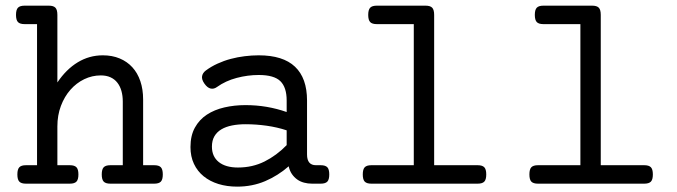

<svg xmlns="http://www.w3.org/2000/svg" viewBox="-20 -661 2438 691"><path d="M113.3 -574.2H68.4Q51.8 -574.2 44.7 -581.5Q37.6 -588.9 37.6 -607.4Q37.6 -626 44.7 -633.3Q51.8 -640.6 68.4 -640.6H155.8Q172.4 -640.6 179.4 -633.3Q186.5 -626 186.5 -607.4V-364.3Q218.3 -411.6 259.8 -436.8Q301.3 -461.9 350.1 -461.9Q383.8 -461.9 410.6 -450.7Q437.5 -439.5 456.3 -418.9Q475.1 -398.4 485.1 -368.9Q495.1 -339.4 495.1 -302.7V-66.4H535.2Q551.8 -66.4 558.8 -59.1Q565.9 -51.8 565.9 -33.2Q565.9 -14.6 558.8 -7.3Q551.8 0 535.2 0H377Q360.4 0 353.3 -7.3Q346.2 -14.6 346.2 -33.2Q346.2 -51.8 353.3 -59.1Q360.4 -66.4 377 -66.4H421.9V-295.4Q421.9 -316.4 417 -333.7Q412.1 -351.1 402.3 -363.5Q392.6 -376 377.7 -382.8Q362.8 -389.6 342.8 -389.6Q311.5 -389.6 283.2 -376Q254.9 -362.3 233.4 -337.9Q211.9 -313.5 199.2 -279.8Q186.5 -246.1 186.5 -206.1V-66.4H231.4Q248 -66.4 255.1 -59.1Q262.2 -51.8 262.2 -33.2Q262.2 -14.6 255.1 -7.3Q248 0 231.4 0H73.2Q56.6 0 49.6 -7.3Q42.5 -14.6 42.5 -33.2Q42.5 -51.8 49.6 -59.1Q56.6 -66.4 73.2 -66.4H113.3Z M1134.3 -66.4Q1150.9 -66.4 1158 -59.1Q1165 -51.8 1165 -33.2Q1165 -14.6 1158 -7.3Q1150.9 0 1134.3 0H1103Q1087.9 0 1074.2 -3.7Q1060.5 -7.3 1049.6 -15.1Q1038.6 -22.9 1030.5 -34.7Q1022.5 -46.4 1019 -62.5Q980.5 -28.8 934.1 -9Q887.7 10.7 833.5 10.7Q796.9 10.7 766.1 1.2Q735.4 -8.3 712.9 -26.6Q690.4 -44.9 678 -71.3Q665.5 -97.7 665.5 -131.8Q665.5 -172.9 681.4 -201.7Q697.3 -230.5 724.4 -248.3Q751.5 -266.1 787.4 -274.4Q823.2 -282.7 863.3 -282.7Q902.8 -282.7 939.9 -276.4Q977.1 -270 1011.7 -257.8V-299.3Q1011.7 -346.7 989 -368.9Q966.3 -391.1 911.1 -391.1Q871.6 -391.1 831.8 -380.6Q792 -370.1 761.2 -348.1Q750 -339.8 738.3 -342.3Q726.6 -344.7 715.8 -359.9Q705.1 -375 707.3 -387Q709.5 -398.9 720.7 -407.2Q739.7 -421.4 762.7 -431.9Q785.6 -442.4 810.3 -449Q835 -455.6 860.6 -458.7Q886.2 -461.9 911.1 -461.9Q998.5 -461.9 1041.7 -420.9Q1085 -379.9 1085 -299.3V-105Q1085 -66.4 1117.2 -66.4ZM1011.7 -191.9Q978 -203.1 939.9 -208.5Q901.9 -213.9 863.8 -213.9Q837.4 -213.9 815.2 -209.5Q793 -205.1 776.9 -195.6Q760.7 -186 751.7 -170.7Q742.7 -155.3 742.7 -133.3Q742.7 -97.7 767.3 -77.9Q792 -58.1 836.4 -58.1Q888.7 -58.1 932.1 -79.8Q975.6 -101.6 1011.7 -138.7Z M1469.2 -574.2H1335.9Q1319.3 -574.2 1312.3 -581.5Q1305.2 -588.9 1305.2 -607.4Q1305.2 -626 1312.3 -633.3Q1319.3 -640.6 1335.9 -640.6H1511.7Q1528.3 -640.6 1535.4 -633.3Q1542.5 -626 1542.5 -607.4V-66.4H1699.2Q1715.8 -66.4 1722.9 -59.1Q1730 -51.8 1730 -33.2Q1730 -14.6 1722.9 -7.3Q1715.8 0 1699.2 0H1316.4Q1299.8 0 1292.7 -7.3Q1285.6 -14.6 1285.6 -33.2Q1285.6 -51.8 1292.7 -59.1Q1299.8 -66.4 1316.4 -66.4H1469.2Z M2068.8 -574.2H1935.5Q1918.9 -574.2 1911.9 -581.5Q1904.8 -588.9 1904.8 -607.4Q1904.8 -626 1911.9 -633.3Q1918.9 -640.6 1935.5 -640.6H2111.3Q2127.9 -640.6 2135 -633.3Q2142.1 -626 2142.1 -607.4V-66.4H2298.8Q2315.4 -66.4 2322.5 -59.1Q2329.6 -51.8 2329.6 -33.2Q2329.6 -14.6 2322.5 -7.3Q2315.4 0 2298.8 0H1916Q1899.4 0 1892.3 -7.3Q1885.3 -14.6 1885.3 -33.2Q1885.3 -51.8 1892.3 -59.1Q1899.4 -66.4 1916 -66.4H2068.8Z"/></svg>

Font: Courier Prime
Style: Regular
Weight: 400
Designer: Alan Dague-Greene
Foundry: Quote-Unquote Apps
Version: Version 1.203